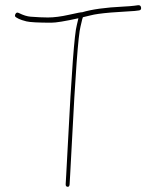

<svg xmlns="http://www.w3.org/2000/svg" viewBox="-20 -679 610 736"><path d="M280.5 -609C280 -607 279.4 -604.2 278.6 -600.5C277.9 -596.8 276.5 -591 274.5 -583C265.5 -552 254 -398.8 240 -123.5C237.5 -74.5 235.5 -37.3 234 -12L231.8 26C231.2 32.7 233.5 36.3 238.5 37C243.5 37.7 246.2 34.7 246.8 28L249 -10C250.5 -36 252.5 -73.3 255 -122C268.8 -394 280 -546 288.8 -578C290.8 -585.3 292.3 -591.7 293.3 -597C294.2 -602.3 295.8 -607.7 297.8 -613C302.3 -613.7 312.2 -616.1 327.7 -620.2C343.1 -624.3 368.6 -627.9 405.3 -631L457.8 -634.5C472.8 -635.5 485.7 -636.3 496.3 -637L512.3 -639C519 -639.7 521.8 -643.3 520.8 -650C519.8 -656.7 516 -659.7 509.3 -659L494.3 -657C484.3 -655.7 471.7 -654.7 456.3 -654C380.9 -650.3 331.7 -642.9 294.8 -632C292.8 -632.7 276.2 -629.5 245.1 -622.5C214 -615.5 186.8 -612 163.5 -612C146.2 -612 123.5 -613 97.5 -615C84.1 -616 69.1 -620.7 52.5 -629C46.5 -632.3 42 -631 39 -625C36 -619 37.2 -614.7 42.5 -612L51.5 -607C58.2 -603.7 68.2 -600.3 81.5 -597C94.9 -593.7 128.7 -592 176.6 -592C194.9 -592 229.5 -597.7 280.5 -609Z"/></svg>

Font: Proton
Style: RgCnd
Weight: 500
Version: Version 1.017